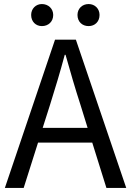

<svg xmlns="http://www.w3.org/2000/svg" viewBox="-20 -929 648 949"><path d="M187 -800C219 -800 243 -822 243 -855C243 -886 219 -909 187 -909C157 -909 134 -886 134 -855C134 -822 157 -800 187 -800ZM418 -800C449 -800 472 -822 472 -855C472 -886 449 -909 418 -909C386 -909 363 -886 363 -855C363 -822 386 -800 418 -800ZM4 0H97L168 -224H436L506 0H604L355 -733H252ZM191 -297 227 -410C253 -493 277 -572 300 -658H304C328 -573 351 -493 378 -410L413 -297Z"/></svg>

Font: Noto Sans KR
Style: Regular
Weight: 400
Designer: Ryoko NISHIZUKA 西塚涼子 (kana, bopomofo & ideographs); Paul D. Hunt (Latin, Greek & Cyrillic); Sandoll Communications 산돌커뮤니
Foundry: Adobe
Version: Version 2.004;hotconv 1.0.118;makeotfexe 2.5.65603